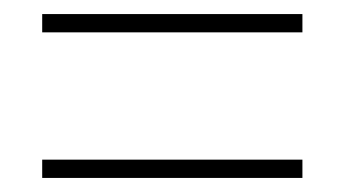

<svg xmlns="http://www.w3.org/2000/svg" viewBox="-20 -489 491 273"><path d="M40 -443H410V-469H40ZM40 -236H410V-262H40Z"/></svg>

Font: Noto Sans Sinhala Condensed Thin
Style: Regular
Weight: 100
Width: 3
Designer: Jelle Bosma - Monotype Design Team
Foundry: Monotype Imaging Inc.
Version: Version 2.006